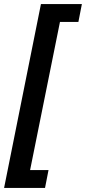

<svg xmlns="http://www.w3.org/2000/svg" viewBox="-20 -780 420 938"><path d="M200 138 217 51H127L273 -673H363L380 -760H180L0 138Z"/></svg>

Font: Braiins Sans SemiBold
Style: Italic
Weight: 600
Italic angle: -11.31°
Designer: Mike Abbink, Paul van der Laan, Pieter van Rosmalen, Jiri Chlebus, Lubos Buracinsky
Foundry: Bold Monday, Sudetype
Version: Version 1.000;hotconv 1.0.109;makeotfexe 2.5.65596